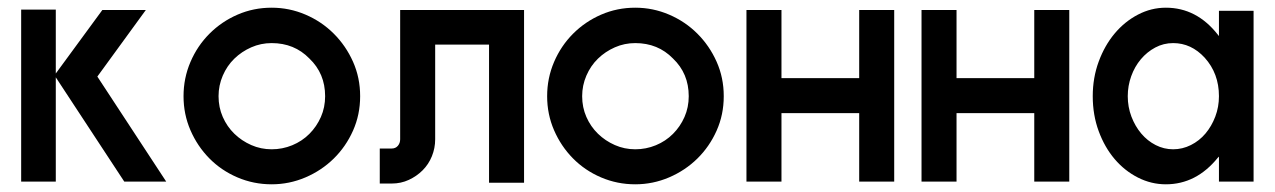

<svg xmlns="http://www.w3.org/2000/svg" viewBox="-20 -474 3313 499"><path d="M125 -449V-283L246 -448H359L233 -275L412 -2H303L125 -273V-2H35V-449Z M686 -454Q732 -454 774 -436Q816 -418 847.5 -386.5Q879 -355 897.5 -313.5Q916 -272 916 -224Q916 -176 897.5 -134.5Q879 -93 847.5 -62Q816 -31 774 -13Q732 5 686 5Q639 5 597 -13Q555 -31 524 -62.5Q493 -94 475 -135.5Q457 -177 457 -224Q457 -271 475 -313Q493 -355 524.5 -386.5Q556 -418 597.5 -436Q639 -454 686 -454ZM784 -322Q745 -362 686 -362Q658 -362 633 -351Q608 -340 589 -321.5Q570 -303 559 -277.5Q548 -252 548 -224Q548 -195 559 -170Q570 -145 589 -126.5Q608 -108 633 -97Q658 -86 686 -86Q714 -86 739.5 -96.5Q765 -107 784 -126Q803 -145 814 -170Q825 -195 825 -224Q825 -283 784 -322Z M1342 -448V1H1251V-358H1111V-112Q1111 -89 1102.5 -68Q1094 -47 1078.5 -31.5Q1063 -16 1042.5 -6.5Q1022 3 998 3H967V-88H998Q1008 -88 1014 -95Q1020 -102 1020 -112V-448Z M1631 -454Q1677 -454 1719 -436Q1761 -418 1792.5 -386.5Q1824 -355 1842.5 -313.5Q1861 -272 1861 -224Q1861 -176 1842.5 -134.5Q1824 -93 1792.5 -62Q1761 -31 1719 -13Q1677 5 1631 5Q1584 5 1542 -13Q1500 -31 1469 -62.5Q1438 -94 1420 -135.5Q1402 -177 1402 -224Q1402 -271 1420 -313Q1438 -355 1469.5 -386.5Q1501 -418 1542.5 -436Q1584 -454 1631 -454ZM1729 -322Q1690 -362 1631 -362Q1603 -362 1578 -351Q1553 -340 1534 -321.5Q1515 -303 1504 -277.5Q1493 -252 1493 -224Q1493 -195 1504 -170Q1515 -145 1534 -126.5Q1553 -108 1578 -97Q1603 -86 1631 -86Q1659 -86 1684.5 -96.5Q1710 -107 1729 -126Q1748 -145 1759 -170Q1770 -195 1770 -224Q1770 -283 1729 -322Z M2304 -448V-2H2213V-180H2011V-2H1920V-448H2011V-271H2213V-448Z M2759 -448V-2H2668V-180H2466V-2H2375V-448H2466V-271H2668V-448Z M3238 -446V-2H3148V-67L3145 -64Q3089 5 3010 5Q2972 5 2937.5 -12.5Q2903 -30 2877 -60.5Q2851 -91 2835.5 -133Q2820 -175 2820 -224Q2820 -272 2835.5 -314Q2851 -356 2877 -387Q2903 -418 2937.5 -436Q2972 -454 3010 -454Q3090 -454 3145 -384L3146 -383Q3146 -381 3148 -381V-446ZM3111 -324Q3076 -362 3029 -362Q3004 -362 2982.5 -350.5Q2961 -339 2945 -320Q2929 -301 2920 -276Q2911 -251 2911 -224Q2911 -196 2920.5 -171Q2930 -146 2946 -127Q2962 -108 2983.5 -97Q3005 -86 3029 -86Q3053 -86 3075 -97Q3097 -108 3113 -127Q3129 -146 3138.5 -171Q3148 -196 3148 -224Q3148 -283 3111 -324Z"/></svg>

Font: Fundamental  Brigade
Style: Regular
Weight: 400
Designer: Peter Wiegel, original typeface by Arno Drescher 1935
Foundry: Peter Wiegel
Version: Version 0.000 2012 initial release